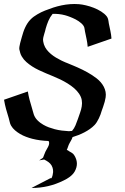

<svg xmlns="http://www.w3.org/2000/svg" viewBox="-59 -695 625 961"><path d="M193.4 196.8H198.7Q202.4 189.7 204.3 181.9Q206.3 174.1 206.8 166.5Q207.3 154.5 204.1 144.5Q200.2 132.1 192.1 123.8Q184.1 115.5 173.1 109.4Q170.4 107.9 167.5 106.4Q164.6 105 161.9 103.3L137.2 107.7L156.5 94.2Q159.9 86.4 162.5 78.6Q165 70.8 168.7 63.5Q172.4 55.7 176.9 48.5Q181.4 41.3 184.6 33.2Q186.8 27.1 187 21.6Q187.3 16.1 184.1 10.7Q163.1 10 142.6 7.3Q122.1 4.6 102.1 -0.5Q86.4 -4.6 71.2 -10.4Q55.9 -16.1 42 -24.2Q28.6 -32 16.4 -42.4Q4.2 -52.7 -3.7 -66.4Q-8.5 -75 -10.4 -84.5Q-12.2 -94 -15.1 -103.3Q-22.5 -126.2 -28.7 -149.2Q-34.9 -172.1 -38.8 -195.8L80.3 -237.1Q83.7 -215.6 89.2 -194.9Q94.7 -174.3 101.1 -153.6Q104 -144.5 105.8 -137Q107.7 -129.4 110.1 -122.3Q112.5 -115.2 116.5 -108.4Q120.4 -101.6 127.4 -94Q130.9 -90.3 134.6 -87.2Q138.4 -84 142.3 -80.8Q149.9 -75.2 157.5 -70.8Q170.9 -63 185.5 -57.6Q200.2 -52.2 215.1 -48.3Q232.7 -43.7 250.4 -41.5Q268.1 -39.3 286.1 -38.3Q290 -38.8 293.8 -39.1Q297.6 -39.3 301.5 -39.6Q312.3 -52 318.8 -67.6Q325.4 -83.3 330.6 -98.6Q336.2 -115.2 341.9 -131.1Q347.7 -147 350.2 -162.7Q352.8 -178.5 350.2 -194.1Q347.7 -209.7 336.7 -226.1Q326.7 -240.5 313.7 -252Q297.9 -265.9 279.7 -277.1Q261.5 -288.3 242.7 -297.4Q225.8 -305.4 207.8 -312.9Q189.7 -320.3 171.4 -328Q153.1 -335.7 135.4 -344.1Q117.7 -352.5 102.1 -362.5Q86.9 -372.3 73.2 -384.3Q59.6 -396.2 50.3 -411.9Q44.9 -420.9 42.5 -429.3Q40 -437.7 37.8 -447.8Q36.9 -452.6 38.2 -461.3Q39.6 -470 41.9 -479.4Q44.2 -488.8 46.8 -497.3Q49.3 -505.9 50.5 -510.5Q53.7 -522.2 57.6 -534.1Q61.5 -545.9 66.8 -557.1Q72 -568.4 78.7 -578.7Q85.4 -589.1 94.2 -597.9Q101.3 -605.2 110 -611.6Q118.7 -617.9 128.1 -623.4Q137.5 -628.9 147.2 -633.7Q157 -638.4 166.3 -642.1Q187 -650.4 207.6 -657.1Q228.3 -663.8 249.4 -668.2Q270.5 -672.6 292 -674.2Q313.5 -675.8 335.9 -674.1Q351.6 -672.9 371.2 -668.2Q390.9 -663.6 410.5 -655.9Q430.2 -648.2 447.4 -637.3Q464.6 -626.5 475.3 -613Q478.3 -609.4 480 -605.1Q481.7 -600.8 482.7 -596.3Q483.6 -591.8 484.3 -587.2Q484.9 -582.5 485.6 -578.1Q489.5 -559.1 493.5 -540.3Q497.6 -521.5 499 -502Q469.2 -491.7 439.6 -481.4Q409.9 -471.2 379.9 -460.7Q378.4 -480.2 374.4 -499Q370.4 -517.8 366.5 -536.9Q365 -543.9 364.1 -551.6Q363.3 -559.3 359.1 -565.7Q355 -572 348.6 -577.9Q342.3 -583.7 334.8 -588.7Q327.4 -593.8 319.7 -597.8Q312 -601.8 305.2 -604.7Q299.8 -606.9 295.2 -608.9Q290.5 -610.8 286.1 -612.4Q281.7 -614 277 -615.6Q272.2 -617.2 266.6 -618.7Q251.5 -622.8 235.7 -624.5Q220 -626.2 204.3 -625.5Q191.2 -609.4 183.2 -590.6Q175.3 -571.8 169.7 -551.8Q168 -545.4 166.6 -539.1Q165.3 -532.7 162.8 -526.4Q161.6 -522 160.3 -517.3Q158.9 -512.7 157.8 -507.9Q156.7 -503.2 156.4 -498.3Q156 -493.4 157 -489Q158 -484.9 158.8 -480.7Q159.7 -476.6 160.9 -472.4Q165.8 -458 175 -446.2Q184.3 -434.3 196 -424.6Q207.8 -414.8 220.9 -406.9Q234.1 -398.9 247.1 -392.6Q251.7 -390.4 255.4 -388.7Q259 -387 262.5 -385.5Q265.9 -384 269.5 -382.4Q273.2 -380.9 277.8 -379.2L279.3 -378.4Q280.3 -378.4 280.5 -378.2Q281 -377.7 281.5 -377.7Q282 -377.4 282.5 -377.2Q283 -377 283.2 -377L286.6 -375.5Q297.1 -371.1 307.6 -366.8Q318.1 -362.5 328.4 -357.9Q354 -346.7 378.4 -333.1Q402.8 -319.6 425 -302.5Q436 -293.9 445.2 -283.3Q454.3 -272.7 460.6 -260.6Q466.8 -248.5 469.4 -235.1Q471.9 -221.7 469.7 -207.5Q468 -196.5 465.1 -185.8Q462.2 -175 458.5 -164.6Q457.3 -160.4 455.8 -156.5Q454.3 -152.6 452.9 -148.4Q452.4 -147.2 451.9 -145.8Q451.4 -144.3 450.9 -142.8Q450.2 -141.1 449.7 -139.4Q447.8 -131.8 444.2 -122.2Q440.7 -112.5 435.9 -102.8Q431.2 -93 425.7 -84.2Q420.2 -75.4 414.6 -69.6Q403.8 -58.3 390.7 -49.2Q377.7 -40 363.2 -32.5Q348.6 -24.9 333.6 -19Q318.6 -13.2 304.2 -8.8Q302.7 -3.7 300.3 1.2Q297.9 6.1 295 11Q292.2 15.9 289.6 20.6Q286.9 25.4 284.9 30Q283 34.4 281.6 39.1Q280.3 43.7 278.3 48.3L275.4 54.9L276.1 55.9L277.3 56.6Q280 56.4 282 58.3Q283.9 60.3 286.1 61.5Q293 65.4 300.3 69.8Q307.6 74.2 312 81.1Q338.4 121.6 314.7 163.6Q310.3 171.1 304.2 177.6Q298.1 184.1 290.9 189.6Q283.7 195.1 275.9 199.7Q268.1 204.3 260.3 208Q240.5 217.8 220.9 224.9Q201.4 231.9 181.6 236.6Q161.9 241.2 141.2 243.5Q120.6 245.8 98.6 245.8ZM198 9.5Q198.5 9.3 199.7 9.3Q198.5 9.3 197.9 9.4Q197.3 9.5 198 9.5ZM286.1 -375Q285.9 -375 285.8 -375.1Q285.6 -375.2 285.4 -375.2Q286.4 -374.8 286.1 -375ZM284.4 -375.7Q284.2 -375.7 284.1 -375.9Q283.9 -376 283.7 -376Q284.7 -375.5 284.4 -375.7ZM326.4 -42.2Q326.9 -42.2 326.5 -42.2Q326.2 -42.2 325.4 -42Q326.2 -42 326.4 -42.2Z"/></svg>

Font: Autopia
Style: Bold
Weight: 700
Designer: Antoine Gelgon
Foundry: Antoine Gelgon
Version: 001.000